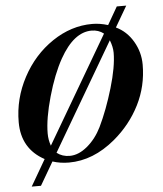

<svg xmlns="http://www.w3.org/2000/svg" viewBox="-59 -815 840 992"><g transform="rotate(-5 361.0 -319.5)"><path d="M633 -764 570 -656Q625 -630 658 -574Q691 -518 691 -453Q691 -342 642.5 -245.5Q594 -149 508 -77Q394 18 268 18Q223 18 183 5L113 125H65L144 -11Q27 -74 27 -212Q27 -334 85.5 -443.5Q144 -553 242 -619Q340 -685 449 -685Q489 -685 531 -672L584 -764ZM182 -77 506 -630Q479 -651 443 -651Q351 -651 278 -521Q235 -444 203 -331Q171 -218 171 -141Q171 -108 182 -77ZM533 -593 208 -38Q236 -16 275 -16Q321 -16 366.5 -54Q412 -92 441 -151Q482 -236 514.5 -345.5Q547 -455 547 -527Q547 -557 533 -593Z"/></g></svg>

Font: STIX MathJax Latin
Style: Bold Italic
Weight: 700
Italic angle: -16.33°
Designer: MicroPress Inc., with final additions and corrections provided by Coen Hoffman, Elsevier (retired)
Version: Version 1.1.1